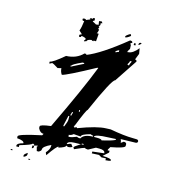

<svg xmlns="http://www.w3.org/2000/svg" viewBox="-114 -835 884 969"><g transform="rotate(15 328.5 -351.0)"><path d="M434.6 -685.5 433.6 -689.5Q434.6 -696.3 457 -709L461.9 -700.2Q444.3 -685.5 434.6 -685.5ZM204.1 -7.8Q200.2 -14.6 198.2 -21.5Q215.8 -41 215.8 -57.6V-64.5Q174.8 -45.9 174.8 -30.3V-29.3Q174.8 -22.5 162.1 -15.6H152.3L146.5 -38.1Q151.4 -39.1 151.4 -43Q141.6 -43 132.8 -38.1Q132.8 -46.9 123 -46.9Q123 -40 59.6 -21.5V-11.7H45.9V-16.6Q45.9 -28.3 77.1 -36.1Q77.1 -49.8 40 -52.7L39.1 -62.5Q39.1 -74.2 158.2 -99.6L163.1 -108.4Q143.6 -108.4 133.8 -130.9V-139.6Q133.8 -149.4 189.5 -156.2Q296.9 -379.9 343.8 -501H338.9Q199.2 -424.8 174.8 -419.9Q165 -433.6 164.1 -452.1L145.5 -447.3Q118.2 -464.8 112.3 -464.8Q103.5 -459 98.6 -459V-468.8Q113.3 -468.8 170.9 -517.6Q224.6 -519.5 257.8 -553.7H267.6V-548.8Q339.8 -577.1 462.9 -676.8H466.8Q476.6 -675.8 476.6 -668L467.8 -663.1L472.7 -654.3L473.6 -635.7L464.8 -621.1V-616.2L469.7 -617.2Q493.2 -618.2 519.5 -651.4Q519.5 -647.5 524.4 -623L511.7 -590.8Q521.5 -589.8 521.5 -582L442.4 -462.9Q425.8 -461.9 346.7 -282.2Q340.8 -282.2 303.7 -188.5Q299.8 -187.5 299.8 -184.6H301.8Q303.7 -183.6 304.7 -178.7L313.5 -183.6Q318.4 -183.6 318.4 -179.7Q414.1 -215.8 460.9 -216.8L484.4 -217.8Q559.6 -204.1 603.5 -204.1Q614.3 -204.1 623.5 -203.6Q632.8 -203.1 633.8 -195.3Q633.8 -186.5 624 -185.5L545.9 -183.6Q550.8 -174.8 550.8 -165L564.5 -174.8Q578.1 -174.8 579.1 -166V-156.2Q579.1 -144.5 505.9 -130.9L497.1 -116.2V-111.3L506.8 -112.3V-102.5L479.5 -78.1Q526.4 -77.1 526.4 -66.4Q521.5 -61.5 499 -60.5V-70.3L475.6 -69.3L460.9 -78.1L423.8 -76.2V-85.9Q428.7 -85.9 484.4 -92.8L483.4 -97.7Q480.5 -109.4 454.1 -109.4H436.5L400.4 -89.8H396.5Q388.7 -89.8 381.8 -93.8Q377.9 -93.8 331.1 -73.2L326.2 -82Q326.2 -85.9 358.4 -106.4L325.2 -105.5Q291 -104.5 289.1 -89.8H293.9Q301.8 -94.7 311.5 -95.7L321.3 -82Q310.5 -76.2 298.8 -76.2L289.1 -81.1V-80.1Q289.1 -71.3 252.9 -60.5V-65.4Q243.2 -64.5 204.1 -7.8ZM509.8 -665 508.8 -668.9Q509.8 -678.7 517.6 -678.7H522.5Q522.5 -672.9 509.8 -665ZM495.1 -659.2H486.3V-668.9H495.1ZM409.2 -600.6Q418 -605.5 422.9 -605.5V-615.2Q405.3 -607.4 405.3 -601.6V-600.6ZM490.2 -552.7Q490.2 -560.5 499 -576.2H489.3Q489.3 -568.4 480.5 -556.6ZM210 -472.7 269.5 -502.9 268.6 -506.8H259.8Q210 -484.4 210 -477.5Q205.1 -477.5 205.1 -472.7ZM310.5 -262.7V-271.5H305.7V-262.7ZM274.4 -233.4Q274.4 -238.3 278.3 -248V-252H273.4Q273.4 -247.1 269.5 -238.3V-233.4ZM253.9 -171.9Q265.6 -199.2 265.6 -209V-228.5H260.7Q260.7 -225.6 249 -176.8V-171.9ZM454.1 -152.3Q502.9 -163.1 522.5 -172.9V-177.7L485.4 -175.8Q412.1 -173.8 412.1 -159.2H425.8Q453.1 -159.2 454.1 -152.3ZM292 -127Q306.6 -127.9 329.1 -137.7Q336.9 -133.8 347.7 -133.8Q360.4 -158.2 407.2 -159.2V-164.1Q402.3 -164.1 392.6 -168Q347.7 -156.2 347.7 -144.5V-143.6L310.5 -146.5Q298.8 -136.7 287.1 -136.7L288.1 -127ZM362.3 -106.4 372.1 -107.4V-111.3H362.3ZM124 -23.4V-37.1L132.8 -38.1V-31.2Q132.8 -24.4 124 -23.4ZM32.2 12.7H23.4V7.8H32.2ZM98.6 28.3H93.8V22.5Q93.8 15.6 111.3 4.9V14.6Q111.3 21.5 98.6 28.3ZM122.1 37.1V32.2H130.9V36.1ZM239.3 -612.3 238.3 -614.3Q238.3 -617.2 245.1 -625Q244.1 -631.8 220.7 -635.7L217.8 -628.9L209 -627.9L208 -636.7Q208 -639.6 219.7 -643.6Q218.8 -645.5 203.1 -659.2Q210 -676.8 213.9 -710.9Q205.1 -710.9 204.6 -713.9Q204.1 -716.8 203.1 -719.7Q205.1 -723.6 213.9 -723.6Q219.7 -723.6 220.7 -718.8L242.2 -727.5L238.3 -729.5Q238.3 -733.4 246.1 -734.4L253.9 -733.4V-738.3L261.7 -739.3L264.6 -728.5Q255.9 -723.6 255.9 -720.7Q275.4 -710.9 275.4 -710L289.1 -711.9L286.1 -730.5L299.8 -732.4L304.7 -725.6V-723.6L296.9 -722.7L297.9 -715.8Q297.9 -707 290 -706.1L295.9 -702.1L292 -691.4L297.9 -688.5Q294.9 -672.9 291 -668L295.9 -668.9Q300.8 -668.9 300.8 -667L297.9 -628.9L293.9 -627.9L285.2 -628.9V-625Q276.4 -625 275.4 -628.9Q252.9 -626 251 -616.2Z"/></g></svg>

Font: Blackcraft
Style: Regular
Weight: 400
Designer: GGBotNet
Foundry: GGBotNet
Version: 1.00